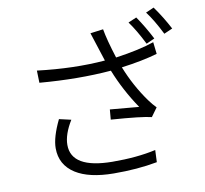

<svg xmlns="http://www.w3.org/2000/svg" viewBox="-94 -963 1188 1112"><g transform="rotate(-10 500.0 -407.0)"><path d="M771 -821Q814 -759 853 -683L804 -661Q761 -747 722 -800ZM880 -860Q928 -793 965 -722L915 -700Q871 -788 832 -839ZM298 -303Q250 -225 250 -163Q250 -24 490 -22Q635 -21 746 -46L743 25Q626 47 486 46Q342 45 263 -5Q180 -58 180 -156Q180 -220 228 -319ZM151 -618Q364 -592 549 -607L494 -777L570 -787Q581 -723 616 -613Q757 -633 843 -663L851 -593Q762 -567 639 -551Q685 -435 755 -338Q776 -309 797 -288L760 -237Q705 -251 523 -264L528 -323Q682 -310 698 -308Q622 -420 573 -543Q380 -527 153 -546Z"/></g></svg>

Font: Source Han Sans CN Normal
Style: Regular
Weight: 350
Designer: Ryoko NISHIZUKA 西塚涼子 (kana, bopomofo & ideographs); Paul D. Hunt (Latin, Greek & Cyrillic); Sandoll Communications 산돌커뮤니
Foundry: Adobe
Version: Version 2.004;hotconv 1.0.118;makeotfexe 2.5.65603